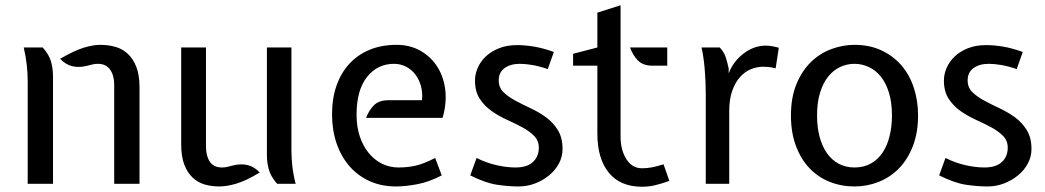

<svg xmlns="http://www.w3.org/2000/svg" viewBox="-20 -697 3961 728"><path d="M142 -517Q166 -490 173.5 -463.5Q181 -437 181 -407V0H85V-391Q85 -419 81.5 -450.5Q78 -482 70 -517ZM413 -376Q413 -411 397.5 -433Q382 -455 351 -455Q339 -455 330 -452.5Q321 -450 308 -447Q279 -440 254 -446Q229 -452 208 -474Q261 -505 297 -516Q333 -527 360 -527Q390 -527 417 -519.5Q444 -512 464.5 -493Q485 -474 497 -443Q509 -412 509 -366V0H413Z M1031 0Q1007 -27 999.5 -53.5Q992 -80 992 -110V-517H1085V-126Q1085 -98 1088.5 -66.5Q1092 -35 1101 0ZM761 -141Q761 -106 775.5 -84Q790 -62 822 -62Q834 -62 842.5 -64.5Q851 -67 865 -70Q894 -77 919 -71Q944 -65 965 -43Q912 -11 875.5 -0.5Q839 10 812 10Q782 10 756 2.5Q730 -5 710 -24Q690 -43 678.5 -73.5Q667 -104 667 -151V-517H761Z M1580 -317Q1583 -346 1576 -371Q1569 -396 1554.5 -415Q1540 -434 1519 -444.5Q1498 -455 1474 -455Q1411 -455 1371.5 -405Q1332 -355 1332 -262Q1332 -217 1344 -180.5Q1356 -144 1377.5 -117.5Q1399 -91 1428 -76.5Q1457 -62 1491 -62Q1526 -62 1556.5 -69Q1587 -76 1630 -98L1655 -32Q1607 -7 1562 1.5Q1517 10 1481 10Q1426 10 1381 -10.5Q1336 -31 1304.5 -67.5Q1273 -104 1256 -154Q1239 -204 1239 -263Q1239 -324 1256 -372.5Q1273 -421 1305 -455.5Q1337 -490 1382 -508.5Q1427 -527 1484 -527Q1535 -527 1575 -504Q1615 -481 1639 -442.5Q1663 -404 1668.5 -354Q1674 -304 1658 -250H1368Q1379 -279 1398 -298Q1417 -317 1453 -317Z M1787 -98Q1825 -79 1863.5 -70.5Q1902 -62 1934 -62Q1979 -62 2001 -83Q2023 -104 2023 -137Q2023 -164 2005 -182Q1987 -200 1960 -214.5Q1933 -229 1902 -243Q1871 -257 1844 -276Q1817 -295 1799 -322.5Q1781 -350 1781 -392Q1781 -416 1791.5 -440Q1802 -464 1822 -483Q1842 -502 1872 -514Q1902 -526 1941 -526Q1970 -526 2004 -520.5Q2038 -515 2080 -500L2057 -435Q2025 -446 1998.5 -450.5Q1972 -455 1951 -455Q1916 -455 1893.5 -439Q1871 -423 1871 -392Q1871 -365 1889 -347.5Q1907 -330 1934 -315.5Q1961 -301 1992 -286.5Q2023 -272 2050 -252.5Q2077 -233 2095 -204Q2113 -175 2113 -132Q2113 -103 2099.5 -77.5Q2086 -52 2062.5 -32.5Q2039 -13 2009 -1.5Q1979 10 1946 10Q1908 10 1864.5 3.5Q1821 -3 1763 -32Z M2245 -448H2153V-493L2245 -517V-649L2333 -677V-180Q2333 -128 2355 -93.5Q2377 -59 2414 -59Q2434 -59 2452 -62.5Q2470 -66 2496 -74L2518 -11Q2480 2 2459 6.5Q2438 11 2414 11Q2332 11 2288.5 -42Q2245 -95 2245 -191ZM2453 -448Q2418 -448 2398.5 -468Q2379 -488 2369 -517H2510V-448Z M2709 -517Q2725 -500 2731.5 -480.5Q2738 -461 2743 -437V-419L2751 -437Q2771 -475 2807 -499.5Q2843 -524 2884 -524Q2904 -524 2933 -516L2921 -438Q2905 -442 2893.5 -443Q2882 -444 2873 -444Q2850 -444 2827 -434.5Q2804 -425 2786 -405Q2768 -385 2756.5 -353Q2745 -321 2745 -276V0H2656V-342Q2656 -388 2652 -435Q2648 -482 2640 -517Z M2979 -259Q2979 -328 3000 -378.5Q3021 -429 3055 -462Q3089 -495 3132.5 -511Q3176 -527 3220 -527Q3277 -527 3322 -506Q3367 -485 3398 -449Q3429 -413 3445 -364Q3461 -315 3461 -259Q3461 -194 3441.5 -143.5Q3422 -93 3389 -59Q3356 -25 3312 -7.5Q3268 10 3220 10Q3170 10 3126 -7.5Q3082 -25 3049.5 -59Q3017 -93 2998 -143.5Q2979 -194 2979 -259ZM3078 -259Q3078 -215 3087.5 -179Q3097 -143 3115 -117Q3133 -91 3159.5 -76.5Q3186 -62 3220 -62Q3256 -62 3283 -77.5Q3310 -93 3327.5 -120Q3345 -147 3353.5 -183Q3362 -219 3362 -259Q3362 -309 3350.5 -346Q3339 -383 3319.5 -407Q3300 -431 3274 -443Q3248 -455 3220 -455Q3191 -455 3165.5 -443Q3140 -431 3120.5 -407Q3101 -383 3089.5 -346Q3078 -309 3078 -259Z M3565 -98Q3603 -79 3641.5 -70.5Q3680 -62 3712 -62Q3757 -62 3779 -83Q3801 -104 3801 -137Q3801 -164 3783 -182Q3765 -200 3738 -214.5Q3711 -229 3680 -243Q3649 -257 3622 -276Q3595 -295 3577 -322.5Q3559 -350 3559 -392Q3559 -416 3569.5 -440Q3580 -464 3600 -483Q3620 -502 3650 -514Q3680 -526 3719 -526Q3748 -526 3782 -520.5Q3816 -515 3858 -500L3835 -435Q3803 -446 3776.5 -450.5Q3750 -455 3729 -455Q3694 -455 3671.5 -439Q3649 -423 3649 -392Q3649 -365 3667 -347.5Q3685 -330 3712 -315.5Q3739 -301 3770 -286.5Q3801 -272 3828 -252.5Q3855 -233 3873 -204Q3891 -175 3891 -132Q3891 -103 3877.5 -77.5Q3864 -52 3840.5 -32.5Q3817 -13 3787 -1.5Q3757 10 3724 10Q3686 10 3642.5 3.5Q3599 -3 3541 -32Z"/></svg>

Font: Expletus Sans
Style: Regular
Weight: 400
Designer: Jasper de Waard
Foundry: Designtown
Version: Version 7.028